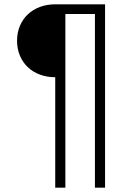

<svg xmlns="http://www.w3.org/2000/svg" viewBox="-20 -688 596 890"><path d="M420 182V-623H283V182H236V-330Q198 -330 165.5 -342Q133 -354 109.5 -376Q86 -398 72.5 -429.5Q59 -461 59 -499Q59 -537 72.5 -568.5Q86 -600 109.5 -622Q133 -644 165.5 -656Q198 -668 236 -668H467V182Z"/></svg>

Font: Celebes Light
Style: Regular
Weight: 300
Designer: Anugrah Pasau
Foundry: Lafontype
Version: Version 1.000; ttfautohint (v1.8.4)